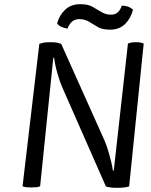

<svg xmlns="http://www.w3.org/2000/svg" viewBox="-20 -902 730 927"><path d="M237.3 -623Q238.3 -623 241.2 -623Q246.1 -585.9 257.8 -545.9Q268.6 -506.8 283.2 -474.6Q352.5 -317.4 491.2 -2Q499 1 512.7 2.9Q525.4 4.9 544.9 4.9Q565.4 4.9 580.1 2.9Q594.7 1 603.5 -2Q627 -231.4 673.8 -691.4Q668.9 -694.3 659.2 -696.3Q650.4 -698.2 636.7 -698.2Q621.1 -698.2 612.3 -696.3Q603.5 -694.3 597.7 -691.4Q575.2 -486.3 529.3 -78.1Q528.3 -78.1 525.4 -78.1Q518.6 -120.1 505.9 -162.1Q494.1 -204.1 478.5 -237.3Q411.1 -387.7 275.4 -690.4Q265.6 -693.4 254.9 -696.3Q243.2 -698.2 223.6 -698.2Q204.1 -698.2 191.4 -696.3Q179.7 -693.4 169.9 -690.4Q142.6 -460.9 88.9 -2.9Q94.7 0 105.5 2Q116.2 2.9 130.9 2.9Q146.5 2.9 157.2 2Q168 0 173.8 -2.9Q195.3 -210 237.3 -623ZM255.9 -789.1Q263.7 -777.3 276.4 -772.5Q289.1 -766.6 305.7 -763.7Q314.5 -786.1 328.1 -797.9Q341.8 -809.6 363.3 -809.6Q378.9 -809.6 390.6 -805.7Q402.3 -801.8 412.1 -795.9Q431.6 -784.2 452.1 -771.5Q473.6 -758.8 511.7 -758.8Q556.6 -758.8 585 -787.1Q612.3 -814.5 622.1 -855.5Q611.3 -865.2 598.6 -870.1Q585.9 -874 568.4 -875Q560.5 -853.5 548.8 -842.8Q536.1 -831.1 516.6 -831.1Q501 -831.1 489.3 -835Q477.5 -838.9 466.8 -845.7Q448.2 -856.4 426.8 -869.1Q406.2 -881.8 367.2 -881.8Q322.3 -881.8 293.9 -854.5Q265.6 -827.1 255.9 -789.1Z"/></svg>

Font: cl
Style: Italic
Weight: 400
Designer: Mitja Miklavcic
Version: Version 7.504; 2011; Build 1022